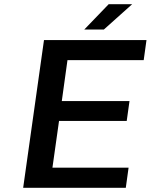

<svg xmlns="http://www.w3.org/2000/svg" viewBox="-20 -890 714 910"><path d="M661.1 -605H299.8L272.9 -411.1H593.8L580.6 -316.9H259.8L228.5 -95.2H589.4L576.2 0H89.8L188.5 -700.2H674.3ZM379.4 -750 495.1 -870.1H606.4L472.2 -750Z"/></svg>

Font: Fivo Sans Med
Style: Regular
Weight: 450
Designer: Alexander Slobzheninov
Foundry: Alexander Slobzheninov
Version: 1.0